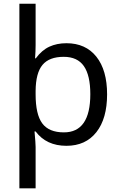

<svg xmlns="http://www.w3.org/2000/svg" viewBox="-20 -780 655 1040"><path d="M173.8 -463.9Q206.5 -508.3 247.3 -527.1Q288.1 -545.9 339.8 -545.9Q443.8 -545.9 502 -472.9Q560.1 -399.9 560.1 -269Q560.1 -137.7 502 -64Q443.8 9.8 339.8 9.8Q231.4 9.8 172.9 -67.9H167Q172.9 -3.4 172.9 16.1V240.2H85V-759.8H172.9V-536.1Q172.9 -502 169.9 -463.9ZM325.2 -472.2Q246.6 -472.2 210.2 -428.5Q173.8 -384.8 172.9 -288.1V-269Q172.9 -160.2 209 -111.6Q245.1 -63 326.2 -63Q469.2 -63 469.2 -270Q469.2 -371.6 434.3 -421.9Q399.4 -472.2 325.2 -472.2Z"/></svg>

Font: Noto Sans Historic
Style: Regular
Weight: 400
Designer: Monotype Design Team
Foundry: Monotype Imaging Inc.
Version: Version 0.71 uh